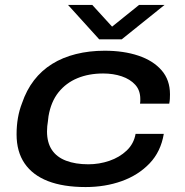

<svg xmlns="http://www.w3.org/2000/svg" viewBox="-20 -744 747 776"><path d="M326 12Q236 12 174 -12Q112 -36 79.5 -83.5Q47 -131 47 -201Q47 -236 52.5 -267.5Q58 -299 69 -327Q87 -380 117.5 -419.5Q148 -459 190.5 -485.5Q233 -512 287 -525.5Q341 -539 403 -539Q480 -539 539.5 -519Q599 -499 633 -460Q667 -421 667 -363Q667 -353 666.5 -344Q666 -335 664 -325H546Q547 -330 547 -335Q547 -340 547 -344Q547 -379 526.5 -401.5Q506 -424 472 -435.5Q438 -447 397 -447Q339 -447 293 -428Q247 -409 216.5 -371Q186 -333 176 -274Q175 -262 173.5 -252.5Q172 -243 171 -234Q170 -225 170 -213Q170 -168 189.5 -138.5Q209 -109 247 -94.5Q285 -80 337 -80Q381 -80 422 -94Q463 -108 492 -135.5Q521 -163 528 -203H642Q630 -131 584.5 -83.5Q539 -36 472 -12Q405 12 326 12ZM645 -724 472 -585H381L255 -724H353L447 -621H414L542 -724Z"/></svg>

Font: Archivo Expanded Medium
Style: Italic
Weight: 500
Width: 7
Italic angle: -10°
Designer: Hector Gatti
Foundry: Omnibus-Type
Version: Version 2.001